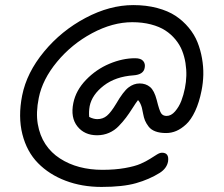

<svg xmlns="http://www.w3.org/2000/svg" viewBox="-20 -612 888 762"><path d="M382.8 129.9Q305.2 129.9 240.2 105.2Q175.3 80.6 130.9 35.4Q86.4 -9.8 68.8 -79.3Q51.3 -148.9 67.9 -232.9Q85.9 -323.7 154.8 -407Q223.6 -490.2 319.6 -541Q415.5 -591.8 508.8 -591.8Q560.5 -591.8 603.8 -580.3Q647 -568.8 676.8 -549.1Q706.5 -529.3 729 -502.2Q751.5 -475.1 763.7 -444.6Q775.9 -414.1 781.7 -380.6Q787.6 -347.2 786.9 -315.2Q786.1 -283.2 779.8 -252Q770.5 -205.1 754.4 -170.9Q738.3 -136.7 718.8 -118.7Q699.2 -100.6 679.7 -92.3Q660.2 -84 639.2 -84Q614.3 -84 596.7 -90.6Q579.1 -97.2 569.6 -109.9Q560.1 -122.6 555.4 -133.8Q550.8 -145 547.9 -161.1Q544.9 -176.8 543.2 -183.8Q541.5 -190.9 537.6 -199.7Q533.7 -208.5 527.8 -214.8Q520 -205.1 506.1 -183.1Q492.2 -161.1 480.2 -145.3Q468.3 -129.4 451.4 -111.8Q434.6 -94.2 412.6 -84.7Q390.6 -75.2 365.2 -75.2Q315.4 -75.2 287.4 -110.1Q259.3 -145 271 -203.1Q281.2 -253.4 321.5 -295.2Q361.8 -336.9 414.1 -358.9Q466.3 -380.9 516.1 -380.9Q539.1 -380.9 548.3 -369.9Q557.6 -358.9 554.2 -342.8Q549.8 -315.9 509.8 -313Q438.5 -308.1 391.8 -272.2Q345.2 -236.3 335.9 -190.9Q332 -168.5 334 -147.9Q351.1 -139.2 366.2 -139.2Q388.2 -139.2 404.3 -152.6Q420.4 -166 440.9 -200.2Q469.2 -249 490 -264.9Q510.7 -280.8 534.2 -280.8Q558.6 -280.8 575.4 -266.8Q592.3 -252.9 602.1 -214.8Q612.3 -173.3 619.4 -162.6Q626.5 -151.9 641.1 -151.9Q659.2 -151.9 674.8 -169.9Q690.4 -188 699.5 -211.4Q708.5 -234.9 713.9 -262.2Q718.8 -286.6 719.5 -311.3Q720.2 -335.9 716.1 -362.1Q711.9 -388.2 702.6 -411.4Q693.4 -434.6 676.3 -455.3Q659.2 -476.1 636 -491.2Q612.8 -506.3 579.1 -515.1Q545.4 -523.9 504.9 -523.9Q427.2 -523.9 345.9 -480.5Q264.6 -437 206.5 -366.9Q148.4 -296.9 133.8 -223.1Q122.1 -165.5 129.9 -119.9Q137.7 -74.2 160.2 -40Q182.6 -5.9 217.8 16.8Q252.9 39.6 295.4 50.8Q337.9 62 386.2 62Q436.5 62 476.1 54.9Q515.6 47.9 537.8 38.1Q560.1 28.3 575.7 18.3Q591.3 8.3 602.8 1.2Q614.3 -5.9 623 -5.9Q651.9 -5.9 647 28.8Q642.1 56.2 613.8 74.2Q572.3 100.1 519.8 115Q467.3 129.9 382.8 129.9Z"/></svg>

Font: Shantell Sans Bouncy
Style: Italic
Weight: 300
Italic angle: -11.31°
Designer: Stephen Nixon, Anya Danilova, Shantell Martin
Foundry: Arrow Type
Version: Version 1.006;[9816181b4]